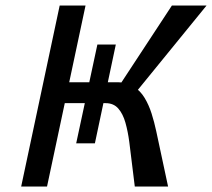

<svg xmlns="http://www.w3.org/2000/svg" viewBox="-20 -678 771 698"><path d="M470 0 450 -162Q445 -200 436 -232Q427 -264 410 -283.5Q393 -303 364 -303H201L217 -379H409Q442 -379 466 -363.5Q490 -348 505.5 -322.5Q521 -297 531 -265.5Q541 -234 548 -201L591 0ZM57 0 197 -658H291L151 0ZM389 -329 605 -658H731L463 -329ZM325 -157H257L334 -516H401Z"/></svg>

Font: Ysabeau Office SemiBold
Style: Italic
Weight: 600
Italic angle: -12°
Designer: Christian Thalmann (Catharsis Fonts)
Version: Version 2.001;gftools[0.9.30]; featfreeze: tnum,lnum,ss02